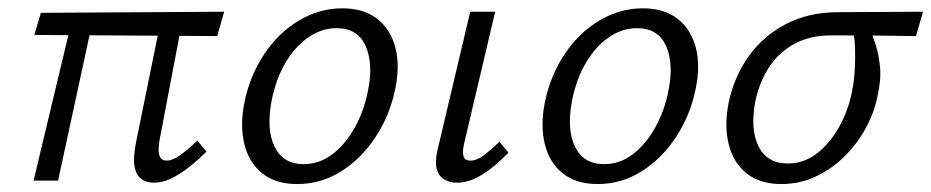

<svg xmlns="http://www.w3.org/2000/svg" viewBox="-20 -443 2284 471"><path d="M357.3 5.2Q338.8 5.2 326.1 -4.4Q313.4 -13.9 309.9 -35.8Q306.5 -57.6 313.8 -94.3L377.8 -408.7H430.3L371.2 -98.3Q369.2 -86.9 369.1 -75.5Q369.1 -64 373.3 -56.5Q377.5 -49 389.2 -49Q402.9 -49 421.3 -62Q439.7 -74.9 464.2 -98L486.4 -71.3Q463.8 -48.5 441.6 -31.3Q419.5 -14.2 398.7 -4.5Q378 5.2 357.3 5.2ZM62.4 0 160.1 -408.7H210.9L122.5 0ZM512.7 -354.5 64.1 -357.3 80.3 -411.5 530 -414.2Z M708.9 8.5Q655.9 8.5 623.2 -17.9Q590.5 -44.3 579.4 -89.9Q568.3 -135.5 579.7 -192.4Q593.2 -257.8 628.1 -310.1Q663 -362.5 713.1 -392.5Q763.3 -422.6 820 -422.6Q871.8 -422.6 904.9 -397.1Q937.9 -371.5 949.8 -326.7Q961.7 -281.9 949.2 -223.3Q936.2 -160.2 901.7 -107.4Q867.3 -54.6 817.6 -23.1Q768 8.5 708.9 8.5ZM724.5 -40.3Q763.8 -40.3 796 -65.1Q828.1 -89.9 850.7 -130.9Q873.3 -171.9 882.5 -219.5Q896.3 -285.3 877.2 -329.6Q858.1 -373.9 805.4 -373.9Q769.6 -373.9 737.2 -351.9Q704.8 -329.9 681 -290.2Q657.2 -250.5 646.4 -196.7Q632.7 -125.5 653.7 -82.9Q674.7 -40.3 724.5 -40.3Z M1101.5 5.2Q1082.5 5.2 1069 -3.3Q1055.5 -11.7 1051.2 -29.2Q1046.9 -46.7 1053.1 -74.1L1133.5 -414.2H1194.7L1118.1 -89Q1114.1 -70.5 1117 -59.8Q1120 -49 1134.5 -49Q1149.3 -49 1166 -61.4Q1182.8 -73.8 1205.1 -95.3L1227.3 -68.5Q1193.7 -33.7 1162.2 -14.3Q1130.7 5.2 1101.5 5.2Z M1445.9 8.5Q1392.9 8.5 1360.2 -17.9Q1327.5 -44.3 1316.4 -89.9Q1305.3 -135.5 1316.7 -192.4Q1330.2 -257.8 1365.1 -310.1Q1400 -362.5 1450.1 -392.5Q1500.3 -422.6 1557 -422.6Q1608.8 -422.6 1641.9 -397.1Q1674.9 -371.5 1686.8 -326.7Q1698.7 -281.9 1686.2 -223.3Q1673.2 -160.2 1638.7 -107.4Q1604.3 -54.6 1554.6 -23.1Q1505 8.5 1445.9 8.5ZM1461.5 -40.3Q1500.8 -40.3 1533 -65.1Q1565.1 -89.9 1587.7 -130.9Q1610.3 -171.9 1619.5 -219.5Q1633.3 -285.3 1614.2 -329.6Q1595.1 -373.9 1542.4 -373.9Q1506.6 -373.9 1474.2 -351.9Q1441.8 -329.9 1418 -290.2Q1394.2 -250.5 1383.4 -196.7Q1369.7 -125.5 1390.7 -82.9Q1411.7 -40.3 1461.5 -40.3Z M1896.9 8.5Q1843.9 8.5 1811.2 -17.9Q1778.5 -44.3 1767.4 -89.9Q1756.3 -135.5 1767.7 -192.4Q1781.2 -255.2 1816.5 -304.9Q1851.9 -354.5 1907.1 -383.5Q1962.4 -412.5 2032.9 -413.1L2244.3 -414.2L2227 -354.5Q2166.3 -355.6 2113.3 -355.9Q2060.4 -356.2 2018.8 -356.2Q1968.7 -356.2 1931 -336.6Q1893.2 -317 1868.6 -281Q1844.1 -245.1 1833.3 -196.7Q1819.6 -126.6 1840.6 -84.3Q1861.6 -41.9 1912.5 -41.9Q1951.8 -41.9 1983.8 -66.5Q2015.7 -91 2038.4 -131.5Q2061 -171.9 2070.3 -219.5Q2074.1 -236.5 2075.9 -258.5Q2077.6 -280.4 2077.8 -302.5Q2078 -324.6 2076.3 -343.8Q2074.5 -362.9 2070.8 -373.9L2110.3 -383.8Q2118.1 -362.5 2126.8 -337Q2135.5 -311.6 2138.7 -279.9Q2142 -248.1 2132.5 -206.4Q2124.2 -165.4 2102.9 -127Q2081.5 -88.5 2050.3 -58Q2019.1 -27.4 1980 -9.5Q1940.9 8.5 1896.9 8.5Z"/></svg>

Font: Ysabeau
Style: Bold Italic
Weight: 700
Italic angle: -12°
Designer: Christian Thalmann (Catharsis Fonts)
Version: Version 2.002